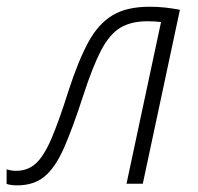

<svg xmlns="http://www.w3.org/2000/svg" viewBox="-63 -556 600 581"><path d="M-11.2 4.9Q-30.3 4.9 -43 0.5V-43.5Q-37.6 -42 -30.5 -40.5Q-23.4 -39.1 -14.2 -39.1Q21 -39.1 45.4 -61.3Q69.8 -83.5 92.5 -136.2Q115.2 -189 144.5 -281.7Q173.8 -372.1 204.1 -428Q234.4 -483.9 277.6 -509.8Q320.8 -535.6 389.2 -535.6Q415 -535.6 438.2 -533Q461.4 -530.3 481.4 -526.4L369.1 0H319.8L424.3 -489.3Q417 -490.2 406 -491Q395 -491.7 383.3 -491.7Q334 -491.7 301.3 -472.2Q268.6 -452.6 242.9 -403.6Q217.3 -354.5 189 -267.1Q156.7 -167.5 130.4 -107.9Q104 -48.3 71.5 -21.7Q39.1 4.9 -11.2 4.9Z"/></svg>

Font: Open Sans Light
Style: Italic
Weight: 300
Italic angle: -12°
Designer: Monotype Design Team
Foundry: Monotype Imaging Inc.
Version: Version 3.003; ttfautohint (v1.8.4)